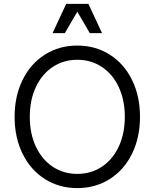

<svg xmlns="http://www.w3.org/2000/svg" viewBox="-20 -950 794 986"><path d="M55 -350Q55 -456 96 -539.5Q137 -623 210.5 -669.5Q284 -716 377 -716Q470 -716 543.5 -669.5Q617 -623 658 -539.5Q699 -456 699 -350Q699 -244 658 -160.5Q617 -77 543.5 -30.5Q470 16 377 16Q284 16 210.5 -30.5Q137 -77 96 -160.5Q55 -244 55 -350ZM621 -350Q621 -436 590 -502.5Q559 -569 503.5 -606Q448 -643 377 -643Q306 -643 250.5 -606Q195 -569 164 -502.5Q133 -436 133 -350Q133 -264 164 -197.5Q195 -131 250.5 -94Q306 -57 377 -57Q448 -57 503.5 -94Q559 -131 590 -197.5Q621 -264 621 -350ZM320 -930H434L504 -780H441L377 -890L313 -780H250Z"/></svg>

Font: Uncut Sans Variable
Style: Regular
Weight: 400
Designer: Kasper Nordkvist
Foundry: UNCUT.wtf
Version: Version 1.303;Glyphs 3.1.2 (3151)